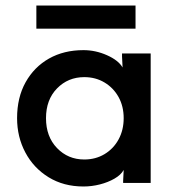

<svg xmlns="http://www.w3.org/2000/svg" viewBox="-20 -664 623 697"><path d="M283 -482Q327 -482 368.5 -463.5Q410 -445 425 -419L423 -459V-470H527V0H427V-7L429 -47Q419 -29 395.5 -15.5Q372 -2 342.5 5.5Q313 13 283 13Q211 13 156.5 -20.5Q102 -54 72 -110.5Q42 -167 42 -235Q42 -310 73 -365.5Q104 -421 158 -451.5Q212 -482 283 -482ZM286 -85Q327 -85 359.5 -104.5Q392 -124 410.5 -158Q429 -192 429 -235Q429 -278 410.5 -311.5Q392 -345 359.5 -364.5Q327 -384 286 -384Q227 -384 187 -343Q147 -302 147 -235Q147 -168 187 -126.5Q227 -85 286 -85ZM112 -644H472V-560H112Z"/></svg>

Font: Kreadon Light
Style: Bold
Weight: 600
Designer: Reiya WATANABE
Foundry: StudioGnu
Version: Version 1.003; ttfautohint (v1.8.4.7-5d5b);gftools[0.9.32]